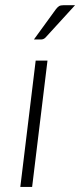

<svg xmlns="http://www.w3.org/2000/svg" viewBox="-20 -736 316 756"><path d="M167 -497.5 106.5 0H60L120.5 -497.5ZM275.5 -715.5 159.5 -588.5Q152 -580.5 141 -580.5H113.5L200 -699.5Q206.5 -708 212.5 -711.8Q218.5 -715.5 230 -715.5Z"/></svg>

Font: Lato Light
Style: Italic
Weight: 300
Italic angle: -7°
Designer: Lukasz Dziedzic
Foundry: Lukasz Dziedzic
Version: Version 1.104; Western+Polish opensource